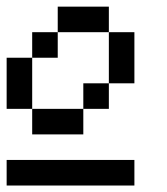

<svg xmlns="http://www.w3.org/2000/svg" viewBox="-20 -1020 502 578"><path d="M0 -538.5H384.6V-461.5H0ZM76.9 -615.4V-692.3H230.8V-615.4ZM230.8 -692.3V-769.2H307.7V-692.3ZM0 -692.3V-846.2H76.9V-692.3ZM76.9 -846.2V-923.1H153.8V-846.2ZM307.7 -769.2V-923.1H384.6V-769.2ZM153.8 -923.1V-1000H307.7V-923.1Z"/></svg>

Font: Mintsoda - Lime Green 13x16
Style: Regular
Weight: 400
Designer: Mintsoda-15
Version: Version 1.0